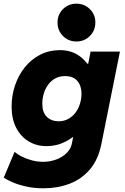

<svg xmlns="http://www.w3.org/2000/svg" viewBox="-37 -807 677 1041"><path d="M199.2 213.9Q148.9 213.9 107.4 204.8Q65.9 195.8 34.4 182.6Q2.9 169.4 -16.6 156.2L42 16.6Q58.6 30.8 83.3 43Q107.9 55.2 137.2 62.7Q166.5 70.3 196.3 70.3Q233.4 70.3 267.1 58.1Q300.8 45.9 324.2 22.9Q347.7 0 353.5 -32.2L359.4 -64.5H344.7L374 -108.4L436.5 -416L406.2 -461.9H441.4L454.1 -527.3H613.3L512.7 -26.4Q495.6 59.1 450 112.1Q404.3 165 339.4 189.5Q274.4 213.9 199.2 213.9ZM215.3 -14.6Q161.6 -14.6 118.7 -40.3Q75.7 -65.9 50.8 -114Q25.9 -162.1 25.9 -228.5Q25.9 -289.6 44.7 -344.7Q63.5 -399.9 98.1 -442.9Q132.8 -485.8 181.2 -510.5Q229.5 -535.2 288.1 -535.2Q347.7 -535.2 391.1 -505.1Q434.6 -475.1 458 -424.8Q481.4 -374.5 481.4 -314Q481.4 -255.9 460.7 -202.1Q439.9 -148.4 403.3 -106.2Q366.7 -64 318.6 -39.3Q270.5 -14.6 215.3 -14.6ZM281.2 -149.4Q309.6 -149.4 332.5 -161.9Q355.5 -174.3 371.6 -195.3Q387.7 -216.3 396.2 -243.4Q404.8 -270.5 404.8 -299.8Q404.8 -341.3 382.6 -367.9Q360.4 -394.5 315.4 -394.5Q286.1 -394.5 263.4 -382.3Q240.7 -370.1 224.9 -348.9Q209 -327.6 200.7 -300.5Q192.4 -273.4 192.4 -243.7Q192.4 -197.8 217 -173.6Q241.7 -149.4 281.2 -149.4ZM377.4 -582Q334 -582 304.4 -611.8Q274.9 -641.6 274.9 -685.1Q274.9 -728 304.4 -757.6Q334 -787.1 377.4 -787.1Q420.4 -787.1 450.2 -757.6Q480 -728 480 -685.1Q480 -641.6 450.2 -611.8Q420.4 -582 377.4 -582Z"/></svg>

Font: Reddit Sans Black
Style: Italic
Weight: 900
Italic angle: -11.25°
Designer: Stephen Hutchings
Version: Version 1.013